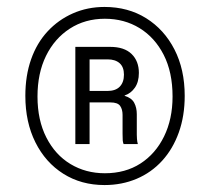

<svg xmlns="http://www.w3.org/2000/svg" viewBox="-20 -758 604 553"><path d="M281 -225Q214 -225 162.5 -257.5Q111 -290 82 -348Q53 -406 53 -482Q53 -540 69.5 -587Q86 -634 117 -667.5Q148 -701 190 -719.5Q232 -738 281 -738Q349 -738 401 -705.5Q453 -673 482.5 -615.5Q512 -558 512 -482Q512 -424 495 -376.5Q478 -329 447 -295Q416 -261 373.5 -243Q331 -225 281 -225ZM282 -259Q341 -259 384.5 -287Q428 -315 452.5 -365Q477 -415 477 -480Q477 -550 451.5 -600Q426 -650 382 -677Q338 -704 282 -704Q225 -704 181 -675.5Q137 -647 112.5 -597Q88 -547 88 -480Q88 -412 113.5 -362Q139 -312 183 -285.5Q227 -259 282 -259ZM197 -343V-623H297Q338 -623 359 -602.5Q380 -582 380 -548Q380 -522 368.5 -505.5Q357 -489 339 -483V-482Q359 -476 366.5 -462Q374 -448 374 -429V-370Q374 -366 374.5 -358Q375 -350 377 -343H336Q334 -348 333.5 -353.5Q333 -359 333 -373V-427Q333 -443 326 -453Q319 -463 298 -463H229V-496H289Q313 -496 325 -508.5Q337 -521 337 -543Q337 -565 324.5 -576Q312 -587 290 -587H238V-343Z"/></svg>

Font: Mona Sans SemiCondensed
Style: Regular
Weight: 400
Width: 4
Designer: Deni Anggara
Foundry: GitHub
Version: Version 2.000